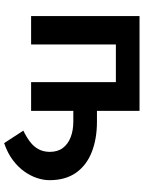

<svg xmlns="http://www.w3.org/2000/svg" viewBox="102 -688 721 966"><g transform="rotate(90 463.0 -204.5)"><path d="M437.9 -212.4V-331.3H591.3Q678.3 -331.3 744.9 -305Q811.4 -278.8 848.7 -225.9Q886 -172.9 886 -92.3Q886 -62.9 875.4 -30.2Q864.7 2.5 842.3 34.1Q820 65.7 784.6 92.2Q749.3 118.6 699.6 135.7L636.7 39.1Q669.4 23.4 693.2 5.1Q717 -13.1 729.9 -36.8Q742.9 -60.4 743.6 -92.3Q744 -132.8 724.3 -159.3Q704.5 -185.7 669.9 -199Q635.3 -212.4 591.3 -212.4ZM60.4 0V-545.5H537.3V0H392.8V-426.5H203.1V0Z"/></g></svg>

Font: InterMG
Style: Bold
Weight: 700
Designer: Rasmus Andersson
Foundry: rsms
Version: Version 3.019;December 26, 2023;FontCreator 15.0.0.2955 64-b